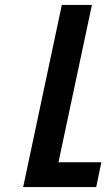

<svg xmlns="http://www.w3.org/2000/svg" viewBox="-20 -755 429 775"><path d="M73.5 0H368.5L389 -100H216L351 -735H229.5Z"/></svg>

Font: League Gothic SemiExpanded Italic
Style: Regular
Weight: 400
Width: 6
Designer: The League of Moveable Type
Version: Version 1.600; ttfautohint (v1.8.3)